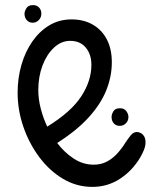

<svg xmlns="http://www.w3.org/2000/svg" viewBox="-20 -717 616 752"><path d="M418 -473Q418 -418 396.5 -364Q375 -310 328 -258Q281 -206 204 -157Q232 -120 268.5 -96Q305 -72 347 -72Q375 -72 397.5 -83.5Q420 -95 438.5 -115Q457 -135 471 -158Q482 -175 492.5 -187.5Q503 -200 516 -200Q523 -200 531 -196Q539 -192 544.5 -183Q550 -174 550 -159Q550 -146 544 -130.5Q538 -115 529 -100Q498 -48 449.5 -16.5Q401 15 342 15Q280 15 227 -16.5Q174 -48 134 -101.5Q94 -155 71.5 -220.5Q49 -286 49 -354Q49 -411 64 -463Q79 -515 107 -555Q135 -595 173.5 -618Q212 -641 260 -641Q308 -641 343.5 -620.5Q379 -600 398.5 -562.5Q418 -525 418 -473ZM130 -364Q130 -329 139.5 -292Q149 -255 165 -221Q259 -279 298.5 -340Q338 -401 338 -463Q338 -504 316 -530.5Q294 -557 255 -557Q220 -557 191.5 -530.5Q163 -504 146.5 -460.5Q130 -417 130 -364ZM417 -259Q417 -269 424 -281Q431 -293 450 -293Q467 -293 475 -281.5Q483 -270 483 -259Q483 -244 473 -234Q463 -224 449 -224Q435 -224 426 -233.5Q417 -243 417 -259ZM76 -663Q76 -673 83.5 -685Q91 -697 109 -697Q125 -697 133.5 -687Q142 -677 142 -664Q142 -649 132 -638.5Q122 -628 108 -628Q94 -628 85 -638Q76 -648 76 -663Z"/></svg>

Font: Playpen Sans Hebrew
Style: Regular
Weight: 400
Designer: Tom Grace, Laura Meseguer, Veronika Burian, José Scaglione
Foundry: TypeTogether
Version: Version 2.000